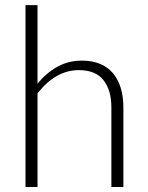

<svg xmlns="http://www.w3.org/2000/svg" viewBox="-20 -748 590 768"><path d="M130 -413.5Q164.5 -455.5 208.8 -480.5Q253 -505.5 308 -505.5Q349 -505.5 380.2 -492.5Q411.5 -479.5 432 -455Q452.5 -430.5 463 -396Q473.5 -361.5 473.5 -318V0H425.5V-318Q425.5 -388 393.5 -427.8Q361.5 -467.5 296 -467.5Q247.5 -467.5 205.2 -442.8Q163 -418 130 -374V0H82V-727.5H130Z"/></svg>

Font: Lato 2
Style: Regular
Weight: 300
Designer: Lukasz Dziedzic with Adam Twardoch and Botio Nikoltchev
Foundry: tyPoland Lukasz Dziedzic
Version: Version 2.015; 2015-08-06; http://www.latofonts.com/